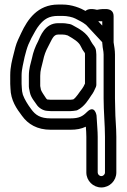

<svg xmlns="http://www.w3.org/2000/svg" viewBox="-20 -528 557 845"><path d="M412 -434.8C418.4 -434.7 426.8 -434.5 430 -434.3V-415.5ZM348 -457V-440C348 -435 350.3 -427.7 354.7 -423L436.7 -335C469.8 -299.5 480 -352 480 -352V-456C480 -502.6 407 -484.8 406.7 -484.8C406.7 -484.8 348 -502.6 348 -457ZM290 -39C300.6 -39 309.5 -41 309.9 -41C315 -41.1 317.8 -42 321.2 -43.6C351.6 -58.9 369 -88.9 381.2 -107.3C390.9 -119.7 396.5 -132.4 402 -145.2C403.3 -148.2 404 -152 404 -155V-288C404 -292.7 403.5 -298.4 402.9 -302.4C401.6 -321.8 388.9 -329.4 380.6 -345.6C362 -386 325.8 -402.2 300.4 -416.7C291.1 -422 286.4 -422.8 266.8 -425.3C266.1 -425.4 258.5 -426 255 -426H236C176.5 -426 157.2 -367 147.6 -346.2C135.1 -322.8 126.2 -299 120.5 -271.2C115.3 -248.8 107 -227.6 107 -194V-147C107 -140.8 108.3 -138.1 109.4 -131.5L111.5 -121.1C116.2 -97.7 134.1 -78.9 141.9 -66.6C149.4 -54.9 168.6 -40.6 189 -40C196.1 -39.2 198.2 -39 203 -39ZM191 -90C187.4 -90 187.9 -89.5 183.1 -94.9C174 -109 164.3 -121.9 160.2 -132.6C158.9 -138.7 158.3 -142.6 157 -149.4V-194C157 -218.8 163.1 -233.5 169.4 -260.7C174.3 -285.1 181.4 -303.5 192 -323.1C209.1 -354.9 214.5 -376 236 -376H255C264.5 -376 267.9 -374.8 278.1 -371.9C304.5 -356.9 326.9 -343.3 335.2 -324.8C340.4 -313.1 345.8 -304.8 353.6 -294.3C353.8 -292.7 354 -290 354 -288V-160.2C350.2 -151.6 345.5 -142.6 341.5 -137.6C327.4 -120 316.5 -99.8 302.5 -90.5C296.8 -89.8 291.7 -89 290 -89H203C200.9 -89 194.8 -90 191 -90ZM431 -330C431 -318.2 436 -304.1 436 -288V-95C436 -38.1 442 23.4 442 74V231C442 239.6 434.6 247 426 247C417.4 247 410 239.6 410 231V74C410 48.5 407 21 406 -1.5C405.9 -9 405.6 -13.7 404.8 -20.1C404.8 -20.1 397.3 -69.6 362.3 -34.7C343.8 -16.2 328.3 -7 290 -7H203C157.6 -7 136.2 -21.4 117.1 -47.8C102 -68.1 88.6 -89.5 80.7 -110.9C77.9 -120.7 76 -131.2 76 -141C76 -147 75 -153 75 -159V-196C75 -224.7 83 -248.4 88.4 -277.7C93.4 -297.4 98.4 -315.9 104.9 -332L118.2 -360.5C131.7 -384.2 139.3 -401.1 153.3 -418.1C174.2 -443.1 194.2 -458 236 -458H255C276.2 -458 300.2 -452.5 312 -446.1C330 -436.2 341.4 -432.3 357.4 -419.5C363 -414.9 370.6 -413.1 377.7 -414.4C377.7 -414.4 397 -434.3 398 -434.4C407.8 -434.8 421.1 -434.9 430 -434.7V-339C430 -335.2 431 -333.8 431 -330ZM480 -341.7V-457C480 -502.9 418.3 -484.8 418.3 -484.8C396.7 -484.8 379.9 -489 360.3 -477.9C332.8 -493.5 296.3 -508 255 -508H236C145.5 -508 101.3 -442.5 73.3 -382.6L59.3 -352.6C49.5 -331.6 44.7 -309 39.7 -289.1C33.4 -263.5 25 -234.4 25 -196V-159C25 -152.3 25.2 -147.9 26 -139.6C27.1 -85.7 53.5 -49.3 76.9 -18.2C103.4 18.6 143.6 43 203 43H290C316.7 43 337 39.3 357.8 29.6C358.9 44.1 360 60.8 360 74V231C360 267.3 389.6 297 426 297C462.4 297 492 267.4 492 231V74C492 31.2 487 -8.2 487 -49.5C486.3 -66.4 486 -80.4 486 -95V-288C486 -306.7 482.7 -324.2 480 -341.7Z"/></svg>

Font: HoneyBee
Style: Str
Weight: 700
Foundry: Cannot Into Space Fonts
Version: Version 0.89